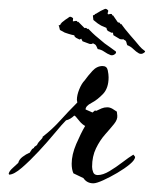

<svg xmlns="http://www.w3.org/2000/svg" viewBox="-20 -432 354 442"><path d="M195 -10Q180 -10 172 -22L149 -33Q145 -42 145 -55Q145 -76 155.5 -100.5Q166 -125 176 -142Q169 -146 164 -152Q159 -158 154 -164L151 -166Q147 -162 142 -159Q137 -156 132 -155Q123 -146 106 -125.5Q89 -105 69 -83.5Q49 -62 30.5 -46Q12 -30 1 -30L0 -32Q1 -38 9.5 -45.5Q18 -53 22 -57Q24 -65 32 -71Q40 -77 47 -80H48L54 -89L59 -92L58 -93L65 -98Q67 -103 71 -107Q75 -111 78 -115V-117Q100 -134 118.5 -154.5Q137 -175 157 -195L158 -196L157 -202Q157 -213 162.5 -226.5Q168 -240 175 -247Q182 -257 192.5 -268.5Q203 -280 216 -280Q226 -280 228 -270.5Q230 -261 230 -254Q230 -229 217 -215.5Q204 -202 190.5 -195Q177 -188 177 -180L193 -173L199 -178L200 -177H202Q208 -180 214 -182.5Q220 -185 227 -185Q233 -185 239 -181.5Q245 -178 249 -175L250 -166Q251 -157 242.5 -146.5Q234 -136 222 -122.5Q210 -109 201 -90.5Q192 -72 192 -48Q192 -42 194.5 -35.5Q197 -29 205 -29Q217 -29 232 -38Q247 -47 262 -58.5Q277 -70 287 -76L291 -71Q291 -64 279 -54Q267 -44 250 -34Q233 -24 217.5 -17Q202 -10 195 -10ZM300 -309Q293 -313 287 -319Q281 -325 273 -328Q272 -330 271 -334.5Q270 -339 266 -340Q265 -342 262.5 -341.5Q260 -341 256 -342L241 -351L240 -357Q237 -356 236 -357L228 -361Q225 -365 225.5 -366.5Q226 -368 220 -370L213 -373L205 -378L195 -386L194 -394V-397H196L198 -398Q198 -400 199.5 -400Q201 -400 202 -401L212 -407Q217 -409 220.5 -411Q224 -413 228 -409Q230 -408 228.5 -404Q227 -400 229 -399L235 -400Q238 -400 238 -398L239 -396L240 -397L251 -381Q252 -380 255 -380L258 -376L259 -377L268 -365Q272 -360 280.5 -350Q289 -340 291 -338Q296 -332 301 -326Q306 -320 313 -315Q314 -315 314 -313Q313 -311 309 -309Q305 -307 300 -309ZM235 -305Q227 -308 220 -313Q213 -318 205 -319Q204 -321 202 -325.5Q200 -330 196 -331Q195 -333 192.5 -331.5Q190 -330 186 -331L170 -337L167 -343Q164 -341 163 -341L155 -345Q151 -348 151.5 -349.5Q152 -351 145 -352L138 -354L129 -357L118 -363L116 -371L115 -374H117L119 -375Q119 -377 120.5 -378Q122 -379 122 -380L131 -387Q136 -390 139 -392.5Q142 -395 147 -391Q149 -391 148 -386.5Q147 -382 149 -383L155 -384Q158 -384 158 -382L159 -381L160 -382L174 -368Q175 -367 176 -367.5Q177 -368 178 -368L182 -365L183 -366L193 -356Q198 -351 208.5 -342.5Q219 -334 221 -332Q227 -328 233 -323.5Q239 -319 246 -314Q247 -314 247 -312Q248 -310 244 -307Q240 -304 235 -305Z"/></svg>

Font: Kolker Brush
Style: Regular
Weight: 400
Designer: Robert E. Leuschke
Foundry: Robert E. Leuschke
Version: Version 1.010; ttfautohint (v1.8.3)